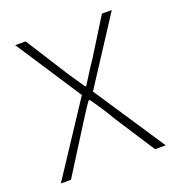

<svg xmlns="http://www.w3.org/2000/svg" viewBox="-103 -611 639 695"><g transform="rotate(-20 217.0 -263.5)"><path d="M15 0H54L149 -151C170 -184 190 -217 212 -248H217C239 -217 261 -184 280 -151L378 0H419L238 -273L403 -527H365L278 -387C258 -358 241 -330 222 -300H218C198 -330 178 -358 160 -387L71 -527H31L196 -275Z"/></g></svg>

Font: Source Han Sans CN ExtraLight
Style: Regular
Weight: 250
Designer: Ryoko NISHIZUKA (kana & ideographs); Paul D. Hunt (Latin, Greek & Cyrillic); Wenlong ZHANG (bopomofo); Sandoll Communica
Foundry: Adobe Systems Incorporated
Version: Version 1.004;PS 1.004;hotconv 16.6.51;makeotf.lib2.5.65220